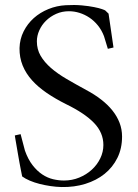

<svg xmlns="http://www.w3.org/2000/svg" viewBox="-20 -754 559 778"><path d="M417 -556.2 401.4 -607.4Q392.1 -631.8 376.7 -650.9Q361.3 -669.9 342.3 -682.6Q323.2 -695.3 302 -701.9Q280.8 -708.5 259.3 -708.5Q231.4 -708.5 207.5 -697.8Q183.6 -687 166.3 -669.9Q148.9 -652.8 139.2 -630.9Q129.4 -608.9 129.4 -586.4Q129.4 -554.2 144.5 -528.1Q159.7 -502 186.3 -478.8Q212.9 -455.6 249.8 -434.1Q286.6 -412.6 329.6 -389.2Q362.8 -371.6 389.6 -350.8Q416.5 -330.1 435.3 -306.6Q454.1 -283.2 464.4 -256.6Q474.6 -230 474.6 -200.7Q474.6 -152.3 455.6 -114Q436.5 -75.7 403.6 -49.3Q370.6 -22.9 325.9 -9Q281.2 4.9 229.5 3.9Q207.5 3.4 184.6 0Q161.6 -3.4 140.4 -8.8Q119.1 -14.2 100.8 -22Q82.5 -29.8 69.8 -39.1Q67.9 -48.8 64.9 -63.7Q62 -78.6 58.8 -95.7Q55.7 -112.8 52.7 -130.4Q49.8 -147.9 47.1 -163.1Q44.4 -178.2 42.5 -189.7Q40.5 -201.2 40 -205.1Q41 -205.6 44.9 -206.3Q48.8 -207 52.7 -208L63.5 -210.4L81.1 -143.6Q93.8 -107.9 112.1 -84.5Q130.4 -61 151.4 -47.1Q172.4 -33.2 195.1 -27.8Q217.8 -22.5 239.3 -22.5Q272 -22.5 301 -34.4Q330.1 -46.4 351.8 -66.2Q373.5 -85.9 386.2 -112.1Q398.9 -138.2 398.9 -166.5Q398.9 -216.3 361.3 -255.6Q323.7 -294.9 247.6 -332Q204.6 -353.5 169.7 -377.2Q134.8 -400.9 109.9 -428.5Q85 -456.1 71.8 -488.5Q58.6 -521 59.1 -559.1Q60.1 -595.7 75.7 -626.7Q91.3 -657.7 116.9 -680.7Q142.6 -703.6 176.3 -717.3Q210 -731 246.6 -732.9Q282.7 -734.9 311.5 -732.2Q340.3 -729.5 361.1 -725.3Q381.8 -721.2 393.6 -717Q405.3 -712.9 406.7 -711.4L419.9 -698.7L439.9 -561.5Z"/></svg>

Font: Varendra
Style: Regular
Weight: 400
Designer: Jacob Thomas
Foundry: Bangla Type Foundry
Version: Version 1.008